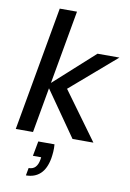

<svg xmlns="http://www.w3.org/2000/svg" viewBox="-103 -782 743 1096"><g transform="rotate(10 268.0 -234.5)"><path d="M353 0 159 -278 409 -504H536L237 -246L246 -313L474 0ZM24 0 152 -720H252L124 0ZM127 251 135 207Q160 207 174 192Q188 177 193 148L195 134H147L163 48H257Q259 70 257.5 91Q256 112 253 130Q242 191 210 221Q178 251 127 251Z"/></g></svg>

Font: DM Sans Medium
Style: Italic
Weight: 500
Italic angle: -10°
Designer: Colophon Foundry, Jonny Pinhorn
Foundry: Colophon Foundry
Version: Version 4.004;gftools[0.9.30]